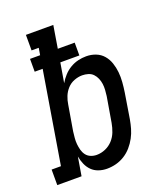

<svg xmlns="http://www.w3.org/2000/svg" viewBox="-161 -828 798 929"><g transform="rotate(-20 238.0 -363.5)"><path d="M230 8Q208 8 187.5 1Q167 -6 152.5 -20.5Q138 -35 129.5 -54.5Q121 -74 117 -96L101 0H-24V-80H24L102 -553H61V-619H113L119 -655H82V-735H223L204 -619H291V-553H193L176 -452Q187 -471 202.5 -488Q218 -505 237.5 -516.5Q257 -528 278 -533Q299 -538 320 -538Q346 -538 369 -529Q392 -520 407.5 -502Q423 -484 431 -460.5Q439 -437 441.5 -412Q444 -387 442 -361Q440 -335 436 -309L415 -179Q411 -156 404.5 -133.5Q398 -111 386.5 -89.5Q375 -68 358.5 -49Q342 -30 321 -17Q300 -4 277 2Q254 8 230 8ZM206 -72Q229 -72 251 -81.5Q273 -91 289 -108.5Q305 -126 313.5 -148Q322 -170 326 -193L348 -323Q350 -338 351 -354Q352 -370 350 -385Q348 -400 342 -414Q336 -428 326 -438.5Q316 -449 301 -453.5Q286 -458 271 -458Q271 -458 271 -458Q271 -458 270 -458Q250 -458 229 -450Q208 -442 193 -425.5Q178 -409 170 -389Q162 -369 159 -348L137 -218Q135 -202 133.5 -185.5Q132 -169 133.5 -153.5Q135 -138 139 -123Q143 -108 152 -96Q161 -84 175.5 -78Q190 -72 206 -72Z"/></g></svg>

Font: Iosevka Curly Slab MdObl
Style: Regular
Weight: 500
Italic angle: -9°
Monospace: yes
Designer: Belleve Invis
Foundry: Belleve Invis
Version: Version 11.0.0; ttfautohint (v1.8.3)